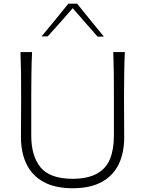

<svg xmlns="http://www.w3.org/2000/svg" viewBox="-20 -991 772 1021"><path d="M366.7 10C430 10 481.9 -1.4 522.4 -24.3C562.9 -46.7 592.4 -78.6 611.9 -119C631 -159.5 640.5 -207.1 640.5 -261.4C640.5 -282.9 640.5 -313.3 640 -352.9C639.5 -392.4 639.5 -433.3 639.5 -476.2C639.5 -520.5 640 -561 640.5 -598.1C641 -635.2 641.9 -673.8 643.8 -714.3H582.4C583.8 -673.8 584.8 -635.2 585.2 -598.1C585.7 -561 585.7 -520.5 585.7 -476.2V-271C585.7 -221.9 579 -180.5 565.2 -146.2C551.4 -111.9 528.1 -85.7 496.2 -68.1C464.3 -50 421 -40.5 366.7 -40C285.2 -40.5 228.6 -61 195.7 -101C162.9 -141 146.2 -197.1 146.2 -270V-476.2C146.2 -520.5 146.7 -561 147.1 -598.1C147.6 -635.2 148.6 -673.8 150.5 -714.3H89C90.5 -673.8 91.4 -635.2 91.9 -598.1C92.4 -561 92.4 -520.5 92.4 -476.2C92.4 -433.3 92.4 -392.4 91.9 -352.9C91.4 -313.3 91.4 -282.9 91.4 -261.4C91.4 -207.6 101 -160 120.5 -119.5C140 -78.6 170 -46.7 210.5 -24.3C251 -1.4 303.3 10 366.7 10ZM499.5 -795.7 532.4 -796.7C508.1 -825.7 483.8 -855.2 460.5 -884.3C436.7 -913.3 413.3 -942.4 390 -971.4H343.3C320 -942.4 296.7 -913.8 273.3 -884.8C249.5 -855.7 225.2 -826.7 201 -797.6H233.8C256.7 -822.9 279 -848.1 301.4 -872.9C323.3 -897.6 345.2 -922.4 366.7 -947.6C388.1 -922.4 410 -897.1 432.4 -871.9C454.8 -846.7 477.1 -821 499.5 -795.7Z"/></svg>

Font: Pinar Light
Style: Regular
Weight: 300
Designer: Amin Abedi
Version: Version 2.00;September 9, 2021;FontCreator 13.0.0.2683 64-bi